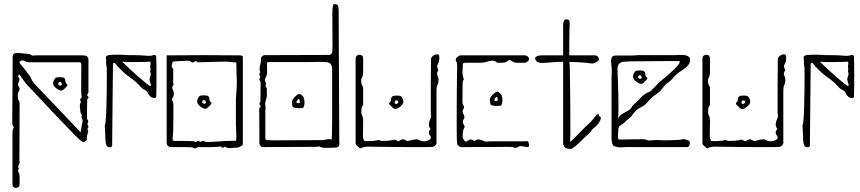

<svg xmlns="http://www.w3.org/2000/svg" viewBox="-20 -720 4212 940"><path d="M55 200Q50 199 45.5 195Q41 191 41 181V-69Q41 -85 48 -96Q43 -102 41.5 -108.5Q40 -115 40 -122L42 -419V-446Q42 -449 46 -455Q50 -461 69 -461L109 -457Q115 -456 121.5 -455.5Q128 -455 134 -450Q138 -447 144.5 -448Q151 -449 156 -449H374Q379 -449 385 -449Q391 -449 396 -448Q402 -448 407.5 -442.5Q413 -437 413 -430V-269Q413 -264 408.5 -259.5Q404 -255 411 -248Q416 -244 411.5 -239.5Q407 -235 407 -230Q406 -208 406 -184.5Q406 -161 406 -138Q418 -125 407 -113Q411 -107 412.5 -101Q414 -95 407 -88Q415 -80 410 -68.5Q405 -57 405 -43Q407 -36 401.5 -31Q396 -26 390 -25Q387 -22 381 -27Q374 -31 351.5 -53.5Q329 -76 297.5 -109Q266 -142 232 -178Q198 -214 167.5 -246.5Q137 -279 117 -300Q111 -306 99 -321.5Q87 -337 75 -356Q65 -348 71 -341.5Q77 -335 75 -329Q73 -322 69.5 -312.5Q66 -303 71 -298Q80 -286 73 -274Q66 -265 67 -254.5Q68 -244 68 -233Q76 -225 76 -213L75 54Q75 59 75 64Q75 69 76 74Q76 80 73 85Q70 90 69 94Q69 99 71.5 103Q74 107 69 112Q66 115 70.5 122.5Q75 130 75 135Q76 139 76 151Q76 163 76 174.5Q76 186 75 190Q71 200 55 200ZM375 -72Q375 -77 378.5 -95Q382 -113 383 -119Q384 -123 384.5 -128Q385 -133 383 -135Q376 -147 381 -156Q374 -163 373 -178Q372 -193 371 -200Q370 -207 372.5 -212Q375 -217 376 -223Q369 -231 375.5 -237.5Q382 -244 379 -253Q378 -257 377.5 -267Q377 -277 377.5 -307.5Q378 -338 378 -404Q378 -415 370 -415H125Q118 -415 111.5 -416.5Q105 -418 99 -422Q96 -425 88.5 -424Q81 -423 77 -418.5Q73 -414 81 -405Q85 -401 96.5 -386.5Q108 -372 120 -356Q132 -340 134 -332Q136 -326 143 -317Q150 -308 155 -303Q209 -247 263.5 -189.5Q318 -132 375 -72ZM292 -282Q282 -272 267.5 -280Q253 -288 246 -297Q240 -305 240 -313Q240 -321 245.5 -330.5Q251 -340 258 -341Q269 -343 284.5 -341.5Q300 -340 300 -325Q300 -314 307 -309Q314 -304 306 -296ZM279 -302 283 -306Q285 -308 283 -309Q281 -310 281 -314Q281 -318 277 -318.5Q273 -319 270 -318Q265 -316 265 -310Q265 -307 267 -306Q269 -304 272.5 -301.5Q276 -299 279 -302Z M518 1Q509 1 502 -6Q501 -9 499 -15Q497 -21 496 -38.5Q495 -56 494 -91Q494 -96 493 -100.5Q492 -105 494 -108Q496 -111 498 -136Q500 -161 501 -198.5Q502 -236 502.5 -274.5Q503 -313 503 -343Q503 -363 503 -376.5Q503 -390 502 -391Q498 -409 499.5 -417Q501 -425 499 -432Q498 -434 498 -437Q498 -449 517 -451Q555 -453 572 -452Q589 -451 610 -450H642Q665 -450 692.5 -447.5Q720 -445 730 -450Q732 -451 735 -451Q745 -451 745 -440Q746 -409 746 -387.5Q746 -366 746 -345Q746 -324 746 -301.5Q746 -279 745 -247Q742 -240 735 -240Q722 -240 711 -253Q707 -258 704.5 -264Q702 -270 697 -274Q692 -279 685 -282Q678 -285 673 -290Q648 -319 617 -340.5Q586 -362 561 -390Q559 -392 556.5 -394Q554 -396 552 -399Q545 -412 539 -412Q533 -412 533 -404L529 -6Q526 1 518 1ZM716 -299Q721 -301 716.5 -313Q712 -325 712 -334Q713 -338 714 -342Q715 -346 716 -349Q721 -354 716 -367Q715 -372 716.5 -378Q718 -384 716 -389Q715 -395 716.5 -403Q718 -411 717 -414Q716 -419 709.5 -418Q703 -417 694 -417Q674 -417 656 -416.5Q638 -416 618 -416Q601 -416 591 -417Q581 -418 579 -417Q594 -402 616 -381.5Q638 -361 660 -342Q682 -323 698 -310.5Q714 -298 716 -299Z M928 4Q923 1 915.5 1Q908 1 900 1Q896 0 877.5 0Q859 0 840.5 0Q822 0 817 0Q798 0 796 -21V-449Q835 -449 882.5 -449.5Q930 -450 980 -450Q1030 -450 1075.5 -449.5Q1121 -449 1155 -449Q1160 -449 1164.5 -447Q1169 -445 1169 -440V-23Q1169 -19 1168.5 -14.5Q1168 -10 1166 -8Q1159 -4 1152.5 -0.5Q1146 3 1139 3Q1122 3 1108 5Q1094 7 1080 -3Q1073 7 1067 1.5Q1061 -4 1054 -2Q1051 -1 1037.5 -0.5Q1024 0 1006.5 0.5Q989 1 974.5 0.5Q960 0 954 0Q947 -1 941.5 4Q936 9 928 4ZM1005 -25Q1013 -25 1034 -26.5Q1055 -28 1082.5 -29.5Q1110 -31 1135 -31Q1137 -35 1137 -52Q1137 -69 1136 -87Q1135 -105 1135 -109V-236Q1138 -276 1139 -295.5Q1140 -315 1139.5 -327.5Q1139 -340 1138 -358.5Q1137 -377 1137 -414Q1134 -414 1119.5 -415.5Q1105 -417 1094 -418Q1091 -418 1069.5 -418Q1048 -418 1020.5 -417Q993 -416 971.5 -415.5Q950 -415 946 -415Q940 -424 934 -418.5Q928 -413 917 -415Q910 -423 903 -422.5Q896 -422 888 -422Q877 -422 857 -421Q837 -420 826 -418Q822 -408 821 -399.5Q820 -391 826 -384Q828 -383 829 -379Q830 -375 828 -374V-312Q831 -307 829 -304Q819 -294 827 -279Q829 -275 830 -270Q831 -265 831 -260Q831 -249 824 -239Q819 -232 823 -228Q829 -220 829 -205Q829 -194 829 -169.5Q829 -145 828.5 -121Q828 -97 828 -86Q828 -79 827.5 -71Q827 -63 825 -42Q825 -30 832 -30Q844 -30 867 -30Q890 -30 911 -29.5Q932 -29 935 -26Q939 -23 943 -27Q948 -32 952 -30Q956 -28 960 -26Q964 -25 969.5 -28.5Q975 -32 977 -30Q984 -25 991 -25Q998 -25 1005 -25ZM997 -193Q987 -183 972.5 -191Q958 -199 951 -208Q945 -216 945 -224Q945 -232 950.5 -241.5Q956 -251 963 -252Q974 -254 989.5 -252.5Q1005 -251 1005 -236Q1005 -225 1012 -220Q1019 -215 1011 -207ZM984 -213 988 -217Q990 -219 988 -220Q986 -221 986 -225Q986 -229 982 -229.5Q978 -230 975 -229Q970 -227 970 -221Q970 -218 972 -217Q974 -215 977.5 -212.5Q981 -210 984 -213Z M1612 3Q1608 3 1594.5 3.5Q1581 4 1567.5 3.5Q1554 3 1548 -1Q1544 -4 1538 -2.5Q1532 -1 1526 -1L1287 0Q1281 0 1276.5 0.5Q1272 1 1266 0Q1260 0 1255 -6Q1250 -12 1250 -19Q1250 -42 1250 -72Q1250 -102 1249.5 -132.5Q1249 -163 1249 -186Q1249 -191 1254 -195.5Q1259 -200 1252 -207Q1248 -212 1251.5 -216.5Q1255 -221 1255 -225Q1255 -248 1255.5 -271Q1256 -294 1256 -317Q1252 -323 1250.5 -329Q1249 -335 1255 -342Q1252 -348 1250 -354Q1248 -360 1255 -367Q1251 -372 1251 -381Q1251 -392 1254.5 -405.5Q1258 -419 1258 -431Q1257 -438 1262.5 -443.5Q1268 -449 1274 -450L1592 -451Q1606 -453 1607 -470Q1608 -487 1608 -496L1607 -654Q1607 -657 1607.5 -668.5Q1608 -680 1610 -690Q1612 -700 1614 -700Q1632 -700 1635 -692.5Q1638 -685 1638 -665L1641 -27Q1641 -23 1641.5 -18.5Q1642 -14 1641 -10Q1641 -8 1636.5 -2.5Q1632 3 1612 3ZM1318 -33 1557 -34Q1564 -34 1580 -37.5Q1596 -41 1603 -36Q1604 -35 1605 -58.5Q1606 -82 1606 -120Q1606 -158 1606 -203Q1606 -248 1606 -291Q1606 -334 1606 -365V-379Q1606 -397 1599 -407Q1592 -417 1557 -417Q1551 -417 1541.5 -417Q1532 -417 1510 -416.5Q1488 -416 1442.5 -416Q1397 -416 1319 -416Q1313 -416 1306.5 -416.5Q1300 -417 1293 -416Q1287 -414 1287 -407Q1287 -382 1287.5 -372.5Q1288 -363 1287 -359Q1286 -351 1280 -339Q1274 -327 1279 -320Q1285 -310 1279 -299Q1288 -291 1286.5 -279Q1285 -267 1287 -255Q1288 -251 1284.5 -240.5Q1281 -230 1279 -219.5Q1277 -209 1279 -203Q1281 -196 1280 -188.5Q1279 -181 1279 -174V-44Q1279 -34 1287 -34Q1295 -34 1303 -33.5Q1311 -33 1318 -33ZM1460 -191Q1456 -191 1445 -190.5Q1434 -190 1424 -192Q1414 -194 1412 -199Q1411 -207 1409.5 -217Q1408 -227 1416 -237Q1420 -244 1432 -253.5Q1444 -263 1451 -258Q1471 -249 1471 -218Q1471 -211 1468.5 -201Q1466 -191 1460 -191ZM1445 -215Q1447 -215 1447.5 -218Q1448 -221 1448 -223Q1448 -231 1444 -234Q1442 -236 1438.5 -232.5Q1435 -229 1434 -227Q1432 -225 1432 -222.5Q1432 -220 1432 -217Q1433 -215 1438.5 -215Q1444 -215 1445 -215Z M1743 7Q1737 0 1729 -5.5Q1721 -11 1721 -22V-431Q1721 -445 1730.5 -449.5Q1740 -454 1749 -450Q1758 -446 1758 -432V-367Q1758 -363 1756.5 -353.5Q1755 -344 1753 -341Q1748 -334 1748 -325.5Q1748 -317 1750 -310Q1752 -303 1755.5 -297.5Q1759 -292 1758 -284V-206Q1750 -197 1749.5 -185Q1749 -173 1749 -163Q1755 -153 1756.5 -143Q1758 -133 1758 -122Q1758 -116 1757.5 -100Q1757 -84 1757 -54Q1757 -42 1763 -30Q1773 -29 1793.5 -29.5Q1814 -30 1821 -32Q1835 -36 1839 -33Q1843 -30 1853 -30Q1884 -30 1899.5 -34Q1915 -38 1921 -33Q1930 -26 1937.5 -32Q1945 -38 1952 -38Q1959 -38 1964.5 -34Q1970 -30 1976 -30Q1980 -30 1991 -33Q2002 -36 2013 -37.5Q2024 -39 2028 -36Q2036 -31 2050.5 -28.5Q2065 -26 2083 -36Q2087 -39 2089 -43.5Q2091 -48 2088 -52Q2080 -63 2079.5 -70.5Q2079 -78 2088 -89Q2078 -101 2080 -115Q2082 -129 2089 -143Q2092 -148 2090.5 -155.5Q2089 -163 2089 -170Q2089 -229 2089 -295Q2089 -361 2090 -420Q2090 -425 2090 -430Q2090 -435 2094 -441Q2099 -447 2107.5 -451Q2116 -455 2123.5 -453.5Q2131 -452 2131 -440Q2131 -421 2127 -413.5Q2123 -406 2121 -399.5Q2119 -393 2126 -375Q2116 -362 2121.5 -351Q2127 -340 2127 -330Q2127 -316 2124.5 -311Q2122 -306 2119.5 -299Q2117 -292 2117 -268Q2117 -261 2117 -234.5Q2117 -208 2117 -173Q2117 -138 2117 -103.5Q2117 -69 2117 -45Q2117 -21 2117 -19Q2117 -14 2110.5 -7.5Q2104 -1 2099 -1Q2091 0 2058.5 0Q2026 0 1982 0Q1938 0 1894 -0.5Q1850 -1 1818 -1.5Q1786 -2 1779 -2Q1771 -2 1762.5 0Q1754 2 1743 7ZM1903 -192 1889 -206Q1881 -214 1888 -219Q1895 -224 1895 -235Q1895 -250 1911 -251.5Q1927 -253 1937 -251Q1944 -250 1949.5 -240.5Q1955 -231 1955 -223Q1955 -215 1949 -207Q1942 -198 1928 -190Q1914 -182 1903 -192ZM1916 -212Q1919 -209 1923 -211.5Q1927 -214 1928 -216Q1930 -217 1930 -220Q1930 -226 1925 -228Q1922 -229 1918 -228.5Q1914 -228 1914 -224Q1914 -220 1912 -219Q1910 -218 1912 -216Z M2497 3Q2493 -1 2472.5 -1Q2452 -1 2402 -0.5Q2352 0 2258 0Q2252 0 2246.5 0.5Q2241 1 2235 0Q2231 0 2224.5 -6.5Q2218 -13 2218 -18Q2218 -22 2217 -33.5Q2216 -45 2216 -79Q2216 -113 2216 -183Q2216 -221 2216.5 -273.5Q2217 -326 2218 -393Q2218 -400 2217.5 -407.5Q2217 -415 2212 -422Q2211 -423 2211.5 -428Q2212 -433 2214 -436Q2221 -442 2224.5 -445.5Q2228 -449 2238 -449H2550Q2558 -449 2565 -442Q2572 -435 2570 -429Q2569 -424 2562.5 -418.5Q2556 -413 2550 -413H2508Q2499 -413 2491 -418Q2477 -428 2472 -426Q2467 -424 2461 -418.5Q2455 -413 2437 -413H2414Q2402 -424 2389.5 -423Q2377 -422 2363 -417.5Q2349 -413 2332 -413H2268Q2262 -413 2256.5 -412.5Q2251 -412 2246 -409Q2246 -390 2244.5 -374.5Q2243 -359 2248 -340Q2249 -337 2250.5 -335Q2252 -333 2249 -329Q2245 -322 2245 -313Q2245 -287 2244.5 -266.5Q2244 -246 2244 -220Q2244 -213 2249 -203Q2254 -193 2249 -186Q2243 -179 2246 -169Q2249 -159 2252 -153Q2256 -145 2251 -138Q2246 -131 2246 -120Q2248 -113 2252.5 -106Q2257 -99 2252 -92Q2248 -86 2246.5 -75.5Q2245 -65 2245 -49Q2245 -44 2252.5 -33.5Q2260 -23 2267 -29Q2277 -37 2285 -37Q2293 -37 2303 -29Q2314 -39 2326.5 -37Q2339 -35 2352 -28Q2358 -26 2365 -27Q2372 -28 2379 -28H2547Q2552 -28 2559 -29Q2566 -30 2567 -24Q2570 -14 2570 -9Q2570 2 2560 0.5Q2550 -1 2537.5 -4Q2525 -7 2516 0Q2514 2 2506.5 3Q2499 4 2497 3ZM2429 -202Q2425 -202 2414 -201.5Q2403 -201 2393 -203Q2383 -205 2381 -210Q2380 -218 2378.5 -228Q2377 -238 2385 -248Q2389 -255 2401 -264.5Q2413 -274 2420 -269Q2440 -260 2440 -229Q2440 -222 2437.5 -212Q2435 -202 2429 -202ZM2414 -226Q2416 -226 2416.5 -229Q2417 -232 2417 -234Q2417 -242 2413 -245Q2411 -247 2407.5 -243.5Q2404 -240 2403 -238Q2401 -236 2401 -233.5Q2401 -231 2401 -228Q2402 -226 2407.5 -226Q2413 -226 2414 -226Z M2774 9Q2756 9 2747 3Q2742 -2 2740 -6.5Q2738 -11 2737 -14V-417Q2709 -418 2680.5 -415Q2652 -412 2633 -412Q2620 -412 2609 -418Q2594 -433 2603 -441Q2612 -449 2633 -449H2737V-593Q2737 -616 2744 -622Q2751 -628 2764 -623Q2769 -622 2769 -603Q2769 -593 2768 -574Q2767 -555 2767 -506V-449H2893Q2901 -449 2907 -442Q2913 -435 2913 -430Q2913 -424 2901 -416.5Q2889 -409 2879 -409Q2877 -410 2874 -410Q2871 -410 2869 -410Q2859 -412 2839 -413.5Q2819 -415 2799 -416Q2779 -417 2767 -417Q2769 -413 2769.5 -389Q2770 -365 2770.5 -331.5Q2771 -298 2771.5 -265Q2772 -232 2772 -209Q2772 -186 2772 -184Q2772 -135 2772.5 -101Q2773 -67 2771 -26Q2773 -26 2784.5 -37Q2796 -48 2810.5 -63Q2825 -78 2835 -88Q2841 -95 2853.5 -106Q2866 -117 2873 -124Q2889 -143 2896.5 -152.5Q2904 -162 2911 -162L2913 -152Q2923 -148 2921.5 -140Q2920 -132 2915 -124Q2909 -113 2901.5 -105.5Q2894 -98 2882 -89Q2879 -87 2875 -80Q2871 -73 2867 -69Q2851 -56 2833 -38Q2815 -20 2799 -6Q2783 8 2774 9Z M3002 0Q2987 -3 2982 -8Q2978 -13 2976 -24.5Q2974 -36 2974 -48V-344Q2974 -352 2974.5 -358.5Q2975 -365 2975 -372Q2975 -389 2972.5 -407Q2970 -425 2974.5 -437Q2979 -449 2998 -448Q3014 -448 3021 -448Q3028 -448 3037 -448Q3046 -448 3069 -448Q3078 -448 3087.5 -449Q3097 -450 3106 -450Q3120 -450 3149.5 -450Q3179 -450 3212.5 -450Q3246 -450 3272 -450Q3298 -450 3305 -451H3317Q3340 -451 3349.5 -444Q3359 -437 3359 -426Q3359 -406 3333 -385Q3323 -378 3309 -369Q3295 -360 3284 -349Q3266 -325 3252.5 -317Q3239 -309 3226 -291Q3210 -269 3188 -255Q3166 -241 3151 -221Q3137 -203 3119 -195.5Q3101 -188 3084 -168Q3077 -158 3069.5 -149.5Q3062 -141 3044 -127Q3036 -117 3027 -112.5Q3018 -108 3012.5 -102Q3007 -96 3007 -82Q3007 -69 3005.5 -53Q3004 -37 3012 -37Q3015 -37 3028 -37Q3041 -37 3058 -37.5Q3075 -38 3088.5 -38Q3102 -38 3106 -38Q3114 -38 3126.5 -38.5Q3139 -39 3147 -34Q3152 -32 3159 -32.5Q3166 -33 3173 -33Q3190 -35 3204.5 -34.5Q3219 -34 3236 -33Q3241 -33 3260 -33.5Q3279 -34 3298 -35Q3317 -36 3321 -38Q3325 -41 3339 -36.5Q3353 -32 3356 -27Q3359 -22 3356 -11Q3353 0 3344 0Q3340 0 3317.5 0Q3295 0 3262 0Q3229 0 3193 0Q3157 0 3124.5 0Q3092 0 3070.5 0Q3049 0 3046 0Q3019 3 3002 0ZM3006 -140Q3014 -155 3028 -163Q3042 -171 3056 -179Q3070 -187 3077 -203Q3098 -221 3115.5 -240.5Q3133 -260 3158 -270Q3165 -273 3172 -280.5Q3179 -288 3186 -295Q3205 -316 3231 -337Q3257 -358 3269 -370Q3272 -372 3280 -380Q3288 -388 3296.5 -397.5Q3305 -407 3307.5 -414Q3310 -421 3302 -421Q3282 -421 3246 -421Q3210 -421 3174.5 -420.5Q3139 -420 3118 -420Q3102 -420 3085 -420Q3068 -420 3051 -419Q3044 -419 3032 -417.5Q3020 -416 3011.5 -408Q3003 -400 3003 -380Q3004 -359 3005 -327Q3006 -295 3007 -260Q3008 -225 3008 -193Q3008 -161 3006 -140ZM3131 -315Q3121 -305 3106.5 -313Q3092 -321 3085 -330Q3079 -338 3079 -346Q3079 -354 3084.5 -363.5Q3090 -373 3097 -374Q3108 -376 3123.5 -374.5Q3139 -373 3139 -358Q3139 -347 3146 -342Q3153 -337 3145 -329ZM3118 -335 3122 -339Q3124 -341 3122 -342Q3120 -343 3120 -347Q3120 -351 3116 -351.5Q3112 -352 3109 -351Q3104 -349 3104 -343Q3104 -340 3106 -339Q3108 -337 3111.5 -334.5Q3115 -332 3118 -335Z M3441 7Q3435 0 3427 -5.5Q3419 -11 3419 -22V-431Q3419 -445 3428.5 -449.5Q3438 -454 3447 -450Q3456 -446 3456 -432V-367Q3456 -363 3454.5 -353.5Q3453 -344 3451 -341Q3446 -334 3446 -325.5Q3446 -317 3448 -310Q3450 -303 3453.5 -297.5Q3457 -292 3456 -284V-206Q3448 -197 3447.5 -185Q3447 -173 3447 -163Q3453 -153 3454.5 -143Q3456 -133 3456 -122Q3456 -116 3455.5 -100Q3455 -84 3455 -54Q3455 -42 3461 -30Q3471 -29 3491.5 -29.5Q3512 -30 3519 -32Q3533 -36 3537 -33Q3541 -30 3551 -30Q3582 -30 3597.5 -34Q3613 -38 3619 -33Q3628 -26 3635.5 -32Q3643 -38 3650 -38Q3657 -38 3662.5 -34Q3668 -30 3674 -30Q3678 -30 3689 -33Q3700 -36 3711 -37.5Q3722 -39 3726 -36Q3734 -31 3748.5 -28.5Q3763 -26 3781 -36Q3785 -39 3787 -43.5Q3789 -48 3786 -52Q3778 -63 3777.5 -70.5Q3777 -78 3786 -89Q3776 -101 3778 -115Q3780 -129 3787 -143Q3790 -148 3788.5 -155.5Q3787 -163 3787 -170Q3787 -229 3787 -295Q3787 -361 3788 -420Q3788 -425 3788 -430Q3788 -435 3792 -441Q3797 -447 3805.5 -451Q3814 -455 3821.5 -453.5Q3829 -452 3829 -440Q3829 -421 3825 -413.5Q3821 -406 3819 -399.5Q3817 -393 3824 -375Q3814 -362 3819.5 -351Q3825 -340 3825 -330Q3825 -316 3822.5 -311Q3820 -306 3817.5 -299Q3815 -292 3815 -268Q3815 -261 3815 -234.5Q3815 -208 3815 -173Q3815 -138 3815 -103.5Q3815 -69 3815 -45Q3815 -21 3815 -19Q3815 -14 3808.5 -7.5Q3802 -1 3797 -1Q3789 0 3756.5 0Q3724 0 3680 0Q3636 0 3592 -0.5Q3548 -1 3516 -1.5Q3484 -2 3477 -2Q3469 -2 3460.5 0Q3452 2 3441 7ZM3601 -192 3587 -206Q3579 -214 3586 -219Q3593 -224 3593 -235Q3593 -250 3609 -251.5Q3625 -253 3635 -251Q3642 -250 3647.5 -240.5Q3653 -231 3653 -223Q3653 -215 3647 -207Q3640 -198 3626 -190Q3612 -182 3601 -192ZM3614 -212Q3617 -209 3621 -211.5Q3625 -214 3626 -216Q3628 -217 3628 -220Q3628 -226 3623 -228Q3620 -229 3616 -228.5Q3612 -228 3612 -224Q3612 -220 3610 -219Q3608 -218 3610 -216Z M3934 1Q3925 1 3918 -6Q3917 -9 3915 -15Q3913 -21 3912 -38.5Q3911 -56 3910 -91Q3910 -96 3909 -100.5Q3908 -105 3910 -108Q3912 -111 3914 -136Q3916 -161 3917 -198.5Q3918 -236 3918.5 -274.5Q3919 -313 3919 -343Q3919 -363 3919 -376.5Q3919 -390 3918 -391Q3914 -409 3915.5 -417Q3917 -425 3915 -432Q3914 -434 3914 -437Q3914 -449 3933 -451Q3971 -453 3988 -452Q4005 -451 4026 -450H4058Q4081 -450 4108.5 -447.5Q4136 -445 4146 -450Q4148 -451 4151 -451Q4161 -451 4161 -440Q4162 -409 4162 -387.5Q4162 -366 4162 -345Q4162 -324 4162 -301.5Q4162 -279 4161 -247Q4158 -240 4151 -240Q4138 -240 4127 -253Q4123 -258 4120.5 -264Q4118 -270 4113 -274Q4108 -279 4101 -282Q4094 -285 4089 -290Q4064 -319 4033 -340.5Q4002 -362 3977 -390Q3975 -392 3972.5 -394Q3970 -396 3968 -399Q3961 -412 3955 -412Q3949 -412 3949 -404L3945 -6Q3942 1 3934 1ZM4132 -299Q4137 -301 4132.5 -313Q4128 -325 4128 -334Q4129 -338 4130 -342Q4131 -346 4132 -349Q4137 -354 4132 -367Q4131 -372 4132.5 -378Q4134 -384 4132 -389Q4131 -395 4132.5 -403Q4134 -411 4133 -414Q4132 -419 4125.5 -418Q4119 -417 4110 -417Q4090 -417 4072 -416.5Q4054 -416 4034 -416Q4017 -416 4007 -417Q3997 -418 3995 -417Q4010 -402 4032 -381.5Q4054 -361 4076 -342Q4098 -323 4114 -310.5Q4130 -298 4132 -299Z"/></svg>

Font: Sankofa Display
Style: Regular
Weight: 400
Designer: Batsirai Madzonga
Foundry: Batsirai Madzonga
Version: Version 1.000; ttfautohint (v1.8.4.7-5d5b)